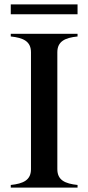

<svg xmlns="http://www.w3.org/2000/svg" viewBox="-20 -854 402 874"><path d="M29 -12V0H333V-12C276 -18 241 -34 241 -84V-616C241 -666 276 -682 333 -688V-700H29V-688C86 -682 121 -666 121 -616V-84C121 -34 86 -18 29 -12ZM29 -834V-789H333V-834Z"/></svg>

Font: Sprat Condensed Medium
Style: Regular
Weight: 500
Width: 3
Designer: Ethan Nakache
Foundry: Collletttivo
Version: Version 2.000;Glyphs 3.2 (3217)